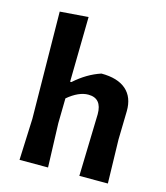

<svg xmlns="http://www.w3.org/2000/svg" viewBox="-106 -784 746 865"><g transform="rotate(15 266.5 -351.0)"><path d="M322 -471Q398 -471 437.5 -436.5Q477 -402 476 -337L473 -204L478 0H345L353 -290Q353 -364 290 -364Q245 -364 194 -321L192 -205L199 0H66L74 -193L68 -692L200 -702L195 -399H201Q258 -450 322 -471Z"/></g></svg>

Font: Alegreya Sans
Style: Bold
Weight: 700
Designer: Juan Pablo del Peral
Foundry: Huerta Tipografica
Version: Version 2.007